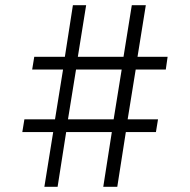

<svg xmlns="http://www.w3.org/2000/svg" viewBox="-20 -720 732 740"><path d="M151 0 185 -211H66L74 -260H192L223 -452H104L112 -501H230L261 -700H312L280 -501H456L488 -700H542L510 -501H626L619 -452H503L472 -260H589L581 -211H465L432 0H378L411 -211H235L202 0ZM242 -260H418L449 -452H273Z"/></svg>

Font: Transpass ExtraLight
Style: Regular
Weight: 200
Designer: Delve Withrington
Foundry: Delve Fonts
Version: Version 1.001;December 18, 2019;FontCreator 12.0.0.2547 64-b